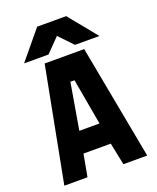

<svg xmlns="http://www.w3.org/2000/svg" viewBox="-169 -1046 939 1145"><g transform="rotate(-20 300.0 -473.0)"><path d="M176 -725H427L563 0H412L383 -141H210L184 0H37ZM361 -277 309 -570H283L233 -277ZM209 -946.5H393L539 -767.5H384L301 -854.5L216 -767.5H61Z"/></g></svg>

Font: JuliaMono Black
Style: Regular
Weight: 900
Monospace: yes
Designer: cormullion
Foundry: corm
Version: Version 0.054; ttfautohint (v1.8.4)